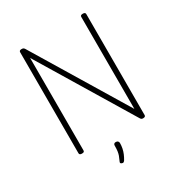

<svg xmlns="http://www.w3.org/2000/svg" viewBox="-305 -1315 1673 1795"><g transform="rotate(-30 531.5 -417.0)"><path d="M202 14Q175 14 175 -5V-1096Q175 -1106 181.5 -1110.5Q188 -1115 201 -1115Q213 -1115 219.5 -1111.5Q226 -1108 232 -1099L835 -103V-1096Q835 -1106 841.5 -1110.5Q848 -1115 862 -1115Q889 -1115 889 -1096V-5Q889 5 882 9.5Q875 14 863 14Q852 14 846 10.5Q840 7 834 -3L229 -1003V-5Q229 5 223 9.5Q217 14 202 14ZM479 278Q468 274 466.5 267.5Q465 261 472 248Q484 223 491 203Q498 183 501 160Q504 137 504 102Q504 91 510 84.5Q516 78 529 78Q544 78 551.5 86Q559 94 559 106Q559 133 553.5 161Q548 189 537 215Q526 241 511 266Q504 276 497 279.5Q490 283 479 278Z"/></g></svg>

Font: Playwrite FR Moderne ExtraLight
Style: Regular
Weight: 250
Version: Version 1.002